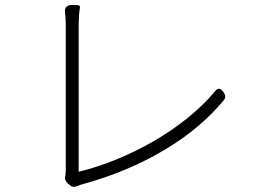

<svg xmlns="http://www.w3.org/2000/svg" viewBox="-20 -745 1020 759"><path d="M636 -156C728 -211 804 -276 864 -348C873 -359 872 -369 864 -380C852 -397 842 -400 829 -383C705 -234 485 -113 291 -66C291 -101 291 -566 291 -650C291 -668 293 -698 296 -716C297 -721 293 -725 285 -725H266H263C245 -725 235 -714 237 -699C239 -682 240 -661 240 -649C240 -566 240 -125 240 -72C240 -63 239 -55 238 -49C235 -40 239 -27 249 -19L259 -11C265 -6 274 -5 281 -8C288 -11 295 -13 300 -15C426 -49 539 -97 636 -156Z"/></svg>

Font: GenSenRounded2 TW L
Style: Regular
Weight: 300
Version: Version 2.100;PS 2.1;hotconv 16.6.51;makeotf.lib2.5.65220 DE